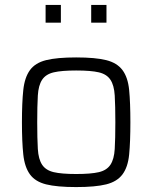

<svg xmlns="http://www.w3.org/2000/svg" viewBox="-20 -751 618 779"><path d="M69 0ZM289 8Q211 8 167 -3Q123 -14 101.5 -43.5Q80 -73 74.5 -124Q69 -175 69 -255Q69 -335 74.5 -386Q80 -437 101.5 -466.5Q123 -496 167 -507Q211 -518 289 -518Q367 -518 411 -507Q455 -496 477 -466.5Q499 -437 504 -386Q509 -335 509 -255Q509 -175 504 -124Q499 -73 477 -43.5Q455 -14 411 -3Q367 8 289 8ZM289 -45Q349 -45 381 -52.5Q413 -60 428 -82.5Q443 -105 445.5 -146.5Q448 -188 448 -255Q448 -322 445.5 -363.5Q443 -405 428 -427.5Q413 -450 381 -457.5Q349 -465 289 -465Q230 -465 198 -457.5Q166 -450 151 -427.5Q136 -405 133.5 -363.5Q131 -322 131 -255Q131 -188 133.5 -146.5Q136 -105 151 -82.5Q166 -60 198 -52.5Q230 -45 289 -45ZM165 -659V-731H227V-659ZM350 -659V-731H412V-659Z"/></svg>

Font: Azeri Sans Light
Style: Regular
Weight: 300
Designer: Hector Gatti & Omnibus-Type (original fonts) / Cristiano Sobral (main changes and remastering)
Version: Version 1.000; ttfautohint (v1.6)